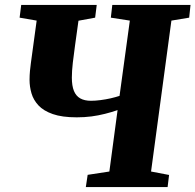

<svg xmlns="http://www.w3.org/2000/svg" viewBox="-20 -763 797 783"><path d="M330 0 337.5 -50 426 -63.5 459.5 -314Q435 -305.5 408.2 -298.8Q381.5 -292 353 -288.2Q324.5 -284.5 293 -284.5Q233 -284.5 195.2 -297.8Q157.5 -311 137 -333Q116.5 -355 108.5 -382.2Q100.5 -409.5 100.5 -437Q100.5 -455 102.2 -473.8Q104 -492.5 106 -506.5L129.5 -679L60 -691L66.5 -743H374.5L368 -691L300 -678.5L286 -577.5Q281 -543 277 -507.8Q273 -472.5 273 -446.5Q273 -413 281.5 -392.2Q290 -371.5 307.2 -361.8Q324.5 -352 351 -352Q369 -352 390.2 -354.8Q411.5 -357.5 432 -362.2Q452.5 -367 467.5 -372L509.5 -679L432 -691L438 -743H757L751.5 -691L679 -679L596 -63.5L669.5 -49.5L663.5 0Z"/></svg>

Font: Merriweather 24pt Black
Style: Italic
Weight: 900
Italic angle: -7.8°
Designer: Eben Sorkin
Foundry: Eben Sorkin
Version: Version 2.101